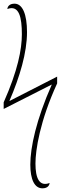

<svg xmlns="http://www.w3.org/2000/svg" viewBox="-28 -780 331 1045"><path d="M203 245C231 245 241 229 242 216C186 237 165 190 165 110C165 37 189 -121 283 -326V-363L23 -230C80 -362 119 -494 119 -605C119 -702 95 -760 51 -760C23 -760 13 -744 12 -731C77 -755 91 -684 91 -593C91 -512 69 -396 -8 -223V-187L254 -320C169 -128 137 22 137 116C137 197 160 245 203 245Z"/></svg>

Font: Noto Serif ExtraCondensed Thin
Style: Regular
Weight: 100
Width: 2
Designer: Monotype Design Team
Foundry: Monotype Imaging Inc.
Version: Version 2.013